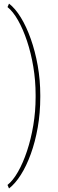

<svg xmlns="http://www.w3.org/2000/svg" viewBox="-20 -812 319 1061"><path d="M202.6 -285.6V-275.9Q202.6 -187.5 188.5 -107.4Q174.3 -27.3 150.1 39.1Q126 105.5 95 154.3Q64 203.1 29.8 229.5L21.5 210Q51.8 186 79.6 137.2Q107.4 88.4 129.4 22.2Q151.4 -43.9 164.1 -120.1Q176.8 -196.3 176.8 -274.9V-287.6Q176.8 -366.7 164.1 -442.9Q151.4 -519 129.4 -585Q107.4 -650.9 79.6 -700Q51.8 -749 21.5 -772.9L29.8 -792Q64 -766.1 95 -715.6Q126 -665 150.1 -596.9Q174.3 -528.8 188.5 -449.2Q202.6 -369.6 202.6 -285.6Z"/></svg>

Font: Roboto Condensed Thin
Style: Regular
Weight: 250
Width: 3
Designer: Christian Robertson
Foundry: Google
Version: Version 3.009; 2024